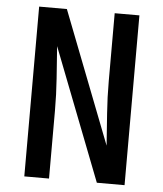

<svg xmlns="http://www.w3.org/2000/svg" viewBox="-53 -781 705 828"><g transform="rotate(5 300.0 -367.5)"><path d="M83 0V-735H203L425 -163Q420 -233 415 -302Q410 -371 410 -441V-735H517V0H397L175 -572Q180 -502 185 -433Q190 -364 190 -294V0Z"/></g></svg>

Font: Zed Mono Semibold Extended
Style: Regular
Weight: 600
Width: 7
Monospace: yes
Designer: Belleve Invis
Foundry: Belleve Invis
Version: Version 1.0.0; ttfautohint (v1.8.4)